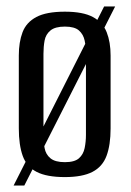

<svg xmlns="http://www.w3.org/2000/svg" viewBox="-20 -539 403 592"><path d="M22 33 301 -519H335L55 33ZM180 7Q124 7 93 -9Q62 -25 50 -58.5Q38 -92 38 -143V-368Q38 -409 49.5 -439.5Q61 -470 92 -486.5Q123 -503 180 -503Q236 -503 266.5 -486.5Q297 -470 309 -439.5Q321 -409 321 -368V-143Q321 -92 308.5 -58.5Q296 -25 265 -9Q234 7 180 7ZM180 -39Q210 -39 223.5 -51Q237 -63 241 -82.5Q245 -102 245 -123V-373Q245 -395 241 -414Q237 -433 223.5 -445Q210 -457 180 -457Q150 -457 135.5 -445Q121 -433 117.5 -414Q114 -395 114 -373V-123Q114 -102 117.5 -82.5Q121 -63 135.5 -51Q150 -39 180 -39Z"/></svg>

Font: Alumni Sans Thin Medium
Style: Regular
Weight: 500
Version: Version 1.018